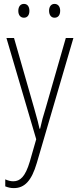

<svg xmlns="http://www.w3.org/2000/svg" viewBox="-20 -817 402 986"><path d="M74 -761C74 -741 84 -726 103 -726C121 -726 131 -740 131 -761C131 -783 121 -797 103 -797C84 -797 74 -782 74 -761ZM232 -762C232 -741 242 -726 260 -726C279 -726 289 -740 289 -762C289 -783 278 -797 260 -797C242 -797 232 -782 232 -762ZM13 -622 166 -102 133 13C110 90 84 114 48 114C34 114 20 110 7 104V140C22 146 35 149 51 149C106 149 142 112 169 20L357 -622H318L214 -260C202 -223 194 -192 186 -156H183C178 -179 173 -200 156 -259L52 -622Z"/></svg>

Font: Noto Sans Kannada UI Condensed ExtraLight
Style: Regular
Weight: 200
Width: 3
Designer: Jelle Bosma - Monotype Design Team
Foundry: Monotype Imaging Inc.
Version: Version 2.005